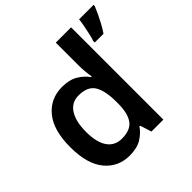

<svg xmlns="http://www.w3.org/2000/svg" viewBox="-193 -934 1118 1118"><g transform="rotate(-45 365.5 -375.0)"><path d="M260 10Q166 10 107.5 -60.5Q49 -131 49 -270Q49 -409 108 -480.5Q167 -552 263 -552Q323 -552 361.5 -529Q400 -506 423 -473H429Q426 -487 423 -516Q420 -545 420 -570V-760H546V0H448L425 -71H420Q397 -37 359 -13.5Q321 10 260 10ZM298 -92Q368 -92 397 -132Q426 -172 426 -253V-269Q426 -357 398.5 -403Q371 -449 296 -449Q239 -449 208 -401.5Q177 -354 177 -268Q177 -182 208 -137Q239 -92 298 -92ZM731 -750Q723 -730 711 -704.5Q699 -679 684.5 -652Q670 -625 653 -600H581V-613Q588 -632 593.5 -658.5Q599 -685 604.5 -712Q610 -739 612 -760H731Z"/></g></svg>

Font: Noto Sans Cham SemiBold
Style: Regular
Weight: 600
Version: Version 2.002